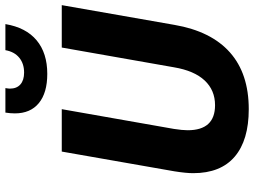

<svg xmlns="http://www.w3.org/2000/svg" viewBox="-138 -816 964 729"><g transform="rotate(-90 344.5 -452.0)"><path d="M51 -201Q51 -228 58 -272L133 -700H294L219 -274Q214 -242 214 -222Q214 -118 309 -118Q366 -118 403 -157.5Q440 -197 453 -274L528 -700H689L614 -272Q590 -133 509.5 -61.5Q429 10 294 10Q176 10 113.5 -43.5Q51 -97 51 -201ZM278 -878Q278 -895 281 -914H374Q372 -902 372 -897Q372 -871 388 -857Q404 -843 433 -843Q467 -843 489.5 -861.5Q512 -880 518 -914H617Q604 -836 555.5 -795.5Q507 -755 428 -755Q356 -755 317 -787Q278 -819 278 -878Z"/></g></svg>

Font: Sarabun ExtraBold
Style: Italic
Weight: 800
Italic angle: -10°
Designer: Suppakit Chalermlarp | Katatrad Co.,Ltd.
Foundry: Cadson Demak Co.,Ltd.
Version: Version 1.000; ttfautohint (v1.6)